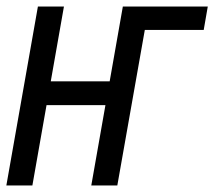

<svg xmlns="http://www.w3.org/2000/svg" viewBox="-28 -570 659 590"><path d="M168.5 -550 128 -320H309L349.5 -550H610.5L598 -478H417L332.5 0H252.5L296 -247H115L71.5 0H-8.5L88.5 -550Z"/></svg>

Font: JuliaMono Black
Style: Italic
Weight: 900
Italic angle: -9°
Monospace: yes
Designer: cormullion
Foundry: corm
Version: Version 0.057; ttfautohint (v1.8.4)